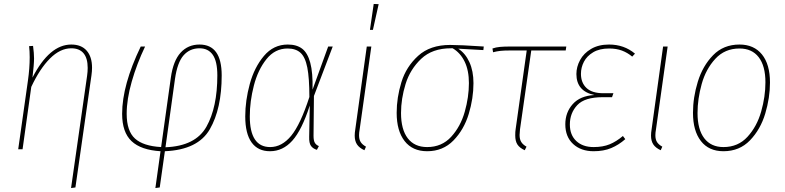

<svg xmlns="http://www.w3.org/2000/svg" viewBox="-20 -754 3968 970"><path d="M420 -371Q423 -392 423 -411Q423 -460 402 -485Q381 -510 340 -510Q284 -510 232.5 -458.5Q181 -407 138 -315L94 0H72L121 -346Q130 -409 130 -465Q130 -496 127 -521L147 -522Q152 -485 152 -459Q152 -429 144 -362Q230 -529 340 -529Q391 -529 418 -498Q445 -467 445 -412Q445 -394 442 -373L361 193L339 196Z M1100 -373Q1100 -205 1040 -101Q980 3 813 10L787 193L765 196L791 10Q692 4 644.5 -41Q597 -86 597 -179Q597 -324 691 -519H713Q671 -431 645.5 -341.5Q620 -252 620 -179Q620 -92 662 -54Q704 -16 794 -11L843 -361Q855 -447 892.5 -488Q930 -529 988 -529Q1100 -529 1100 -373ZM864 -355 816 -10Q968 -16 1023 -114Q1078 -212 1078 -373Q1078 -444 1055 -477Q1032 -510 988 -510Q939 -510 907.5 -474.5Q876 -439 864 -355Z M1559 -301 1638 -519H1661L1566 -269L1564 -68Q1564 -43 1571 -32Q1578 -21 1591 -16L1581 3Q1561 -3 1551 -17Q1541 -31 1542 -63L1545 -221Q1505 -97 1457 -43.5Q1409 10 1344 10Q1283 10 1251 -34.5Q1219 -79 1219 -166Q1219 -246 1242 -330Q1265 -414 1313.5 -471.5Q1362 -529 1434 -529Q1479 -529 1506.5 -508Q1534 -487 1547.5 -437Q1561 -387 1559 -301ZM1242 -166Q1242 -11 1345 -11Q1404 -11 1451 -68Q1498 -125 1543 -264Q1543 -360 1532.5 -413Q1522 -466 1498 -487.5Q1474 -509 1433 -509Q1369 -509 1326 -455Q1283 -401 1262.5 -321.5Q1242 -242 1242 -166Z M1797 -100Q1794 -84 1794 -71Q1794 -49 1802.5 -36Q1811 -23 1829 -13L1821 5Q1795 -7 1783.5 -24.5Q1772 -42 1772 -69Q1772 -83 1775 -101L1833 -519H1856ZM1868 -734 1893 -733 1864 -603H1849Z M1984 -184Q1984 -261 2008 -339Q2032 -417 2092.5 -472Q2153 -527 2254 -527Q2304 -527 2424 -519L2422 -501L2295 -508Q2331 -485 2351.5 -440Q2372 -395 2372 -334Q2372 -257 2348 -178Q2324 -99 2271 -44.5Q2218 10 2138 10Q2064 10 2024 -41.5Q1984 -93 1984 -184ZM2349 -334Q2349 -398 2327.5 -442.5Q2306 -487 2267 -510H2258Q2164 -510 2108 -457Q2052 -404 2029 -329.5Q2006 -255 2006 -183Q2006 -100 2040 -55.5Q2074 -11 2138 -11Q2212 -11 2259.5 -63Q2307 -115 2328 -189.5Q2349 -264 2349 -334Z M2607 -100Q2605 -78 2605 -72Q2605 -50 2613.5 -36.5Q2622 -23 2640 -13L2631 5Q2605 -7 2594 -24Q2583 -41 2583 -70Q2583 -90 2585 -101L2641 -499H2557Q2526 -499 2508 -497Q2490 -495 2471 -490L2468 -509Q2485 -515 2505.5 -517Q2526 -519 2561 -519H2841L2838 -499H2664Z M2836 -126Q2836 -186 2873.5 -228Q2911 -270 2983 -274Q2892 -293 2892 -380Q2892 -416 2910.5 -450.5Q2929 -485 2966.5 -507Q3004 -529 3057 -529Q3133 -529 3188 -483L3174 -468Q3150 -488 3122 -498.5Q3094 -509 3057 -509Q3009 -509 2977 -490Q2945 -471 2930 -442Q2915 -413 2915 -381Q2915 -336 2943 -309.5Q2971 -283 3029 -283H3079L3072 -263H3025Q2934 -263 2896.5 -223Q2859 -183 2859 -125Q2859 -72 2891.5 -41.5Q2924 -11 2979 -11Q3026 -11 3060 -25Q3094 -39 3127 -67L3139 -51Q3106 -22 3068 -6Q3030 10 2979 10Q2915 10 2875.5 -26.5Q2836 -63 2836 -126Z M3294 -100Q3291 -84 3291 -71Q3291 -49 3299.5 -36Q3308 -23 3326 -13L3318 5Q3292 -7 3280.5 -24.5Q3269 -42 3269 -69Q3269 -83 3272 -101L3330 -519H3353Z M3481 -184Q3481 -262 3505.5 -341.5Q3530 -421 3582.5 -475Q3635 -529 3716 -529Q3789 -529 3829.5 -479Q3870 -429 3870 -337Q3870 -260 3846 -180Q3822 -100 3769 -45Q3716 10 3635 10Q3561 10 3521 -41.5Q3481 -93 3481 -184ZM3847 -338Q3847 -421 3813 -465Q3779 -509 3716 -509Q3642 -509 3594 -457Q3546 -405 3525 -329.5Q3504 -254 3504 -183Q3504 -100 3538 -55.5Q3572 -11 3635 -11Q3709 -11 3756.5 -63Q3804 -115 3825.5 -190.5Q3847 -266 3847 -338Z"/></svg>

Font: Fira Sans Condensed Thin
Style: Italic
Weight: 250
Width: 3
Italic angle: -8°
Designer: Carrois Corporate & Edenspiekermann AG
Foundry: Carrois Corporate GbR & Edenspiekermann AG
Version: Version 4.203